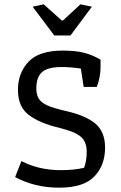

<svg xmlns="http://www.w3.org/2000/svg" viewBox="-20 -860 558 888"><path d="M131 -829 182 -840 266 -765H271L352 -840L405 -829L306 -696H231ZM50 -41 79 -115Q160 -73 261 -73Q322 -73 369 -84Q381 -116 381 -159Q381 -204 354 -227.5Q327 -251 257 -268Q164 -290 113.5 -328Q63 -366 63 -444Q63 -522 111.5 -574Q160 -626 270 -626Q331 -626 370.5 -615.5Q410 -605 445 -584V-548Q445 -505 428 -458H367L354 -543Q305 -550 265 -550Q201 -550 174.5 -526.5Q148 -503 148 -451Q148 -422 159.5 -403.5Q171 -385 199 -372.5Q227 -360 279 -348Q377 -326 421.5 -288Q466 -250 466 -177Q466 -96 416.5 -44Q367 8 253 8Q141 8 50 -41Z"/></svg>

Font: Athiti Medium
Style: Regular
Weight: 500
Designer: CadsonDemak Team
Foundry: CadsonDemak
Version: Version 1.032